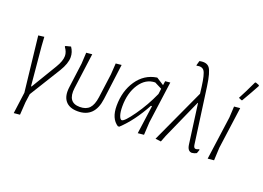

<svg xmlns="http://www.w3.org/2000/svg" viewBox="-123 -1014 2080 1517"><g transform="rotate(20 917.0 -256.0)"><path d="M334 -459Q360 -421 360 -378Q360 -325 318 -256L156 6L146 77L139 185L88 190L112 10L60 -453L109 -459L114 -382L144 -56H149L279 -272Q314 -330 314 -372Q314 -406 288 -441L290 -448Z M557 4Q486 4 453 -37Q420 -78 431 -155L458 -360L463 -454L512 -459L472 -160Q456 -34 561 -34Q614 -34 641.5 -63.5Q669 -93 678 -158L705 -360L711 -454L759 -459L720 -158Q699 4 557 4Z M896 6Q832 -36 832 -143Q832 -267 892.5 -356Q953 -445 1055 -461H1059L1121 -421L1126 -456L1168 -460L1120 -108L1114 -1L1063 4L1096 -235H1087Q1006 -85 908 6ZM876 -154Q876 -106 886 -77.5Q896 -49 909 -49Q931 -49 997 -142Q1063 -235 1111 -343L1117 -389L1056 -420Q977 -419 926.5 -343Q876 -267 876 -154Z M1257 3 1210 -3 1419 -457 1412 -514Q1399 -614 1380.5 -640.5Q1362 -667 1316 -656V-662L1326 -698Q1385 -711 1410 -678.5Q1435 -646 1451 -531L1515 -65Q1518 -42 1528.5 -37Q1539 -32 1562 -43L1567 -39L1556 -8Q1539 2 1517 4Q1481 3 1474 -50L1429 -383H1426L1278 -51Z M1797 -689 1804 -691 1833 -680 1834 -672Q1803 -614 1750 -523L1744 -521L1719 -532Q1749 -587 1797 -689ZM1756 -459 1708 -108 1703 -1 1651 4 1701 -360 1706 -454Z"/></g></svg>

Font: Alegreya Sans SC Light
Style: Italic
Weight: 300
Italic angle: -7°
Designer: Juan Pablo del Peral
Foundry: Huerta Tipografica
Version: Version 2.007